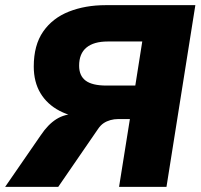

<svg xmlns="http://www.w3.org/2000/svg" viewBox="-39 -725 778 745"><path d="M-19 0 119 -200Q147 -242 179.5 -262.5Q212 -283 254 -283H299L312 -265Q242 -269 193 -294.5Q144 -320 118 -363.5Q92 -407 92 -467Q92 -550 128.5 -602.5Q165 -655 228.5 -680Q292 -705 371 -705H719L607 0H423L465 -263H419Q404 -263 389.5 -259Q375 -255 363 -247Q351 -239 341 -224L187 0ZM374 -393H486L513 -564H379Q325 -564 296.5 -540.5Q268 -517 268 -470Q268 -431 293.5 -412Q319 -393 374 -393Z"/></svg>

Font: Nunito Sans 12pt Black
Style: Italic
Weight: 900
Italic angle: -9°
Designer: Vernon Adams
Foundry: Vernon Adams
Version: Version 3.101;gftools[0.9.27]